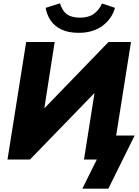

<svg xmlns="http://www.w3.org/2000/svg" viewBox="-20 -957 833 1152"><path d="M453 -760Q390 -760 348.5 -780Q307 -800 284 -834Q261 -868 254 -910L340 -937Q354 -891 382 -871Q410 -851 460 -851Q511 -851 542.5 -873.5Q574 -896 592 -936L670 -910Q651 -843 594 -801.5Q537 -760 453 -760ZM474 175 561 0H484L547 -399L160 0H25L137 -705H308L246 -307L631 -705H766L677 -144H788L630 175Z"/></svg>

Font: Nunito Sans Black
Style: Italic
Weight: 900
Italic angle: -9°
Designer: Vernon Adams
Foundry: Vernon Adams
Version: Version 3.006; ttfautohint (v1.8.3)